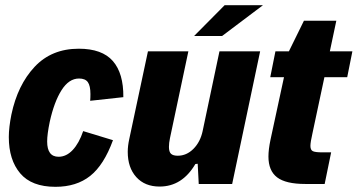

<svg xmlns="http://www.w3.org/2000/svg" viewBox="-20 -710 1380 741"><path d="M14 -181Q14 -218 24 -268Q48 -382 113.5 -452Q179 -522 284 -522Q374 -522 415.5 -474.5Q457 -427 456 -335L328 -321Q329 -331 329 -347Q329 -379 319 -393Q309 -407 285 -407Q246 -407 217.5 -362Q189 -317 172 -240Q162 -192 162 -164Q162 -105 206 -105Q236 -105 260.5 -131Q285 -157 301 -204L416 -169Q381 -73 328 -31Q275 11 194 11Q102 11 58 -41Q14 -93 14 -181Z M876 0H747L743 -78L734 -77Q683 10 596 10Q539 10 506 -26.5Q473 -63 473 -124Q473 -147 479 -174L551 -512H707L636 -177Q632 -158 632 -143Q632 -124 640 -116.5Q648 -109 666 -109Q700 -109 726.5 -135.5Q753 -162 762 -204L827 -512H984ZM847 -690H995L837 -571H729Z M1016 -106Q1016 -133 1024 -171L1076 -412H1023L1043 -512H1095L1153 -630H1278L1253 -512H1340L1320 -412H1232L1186 -196Q1178 -161 1178 -147Q1178 -131 1187.5 -126.5Q1197 -122 1224 -122H1258L1233 0H1158Q1083 0 1049.5 -25.5Q1016 -51 1016 -106Z"/></svg>

Font: Decalotype ExtraBold Italic
Style: Regular
Weight: 800
Italic angle: -12°
Designer: Alfredo Marco Pradil
Foundry: Alfredo Marco Pradil
Version: Version 1.0